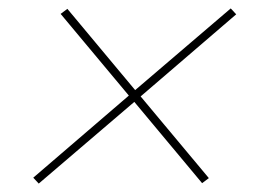

<svg xmlns="http://www.w3.org/2000/svg" viewBox="-20 -568 640 456"><path d="M72 -132 59 -146 286 -341 124 -535 140 -547 301 -354 528 -548 541 -534 314 -339 476 -145 460 -133 299 -326Z"/></svg>

Font: Iosevka Curly ThExObl
Style: Regular
Weight: 100
Width: 7
Italic angle: -9°
Monospace: yes
Designer: Belleve Invis
Foundry: Belleve Invis
Version: Version 11.1.0; ttfautohint (v1.8.3)